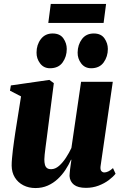

<svg xmlns="http://www.w3.org/2000/svg" viewBox="-20 -940 621 972"><path d="M159.5 12Q125.5 12 98.2 -2Q71 -16 55.2 -41.5Q39.5 -67 39 -101.5Q39 -118 40.8 -138.2Q42.5 -158.5 45.2 -181Q48 -203.5 51.2 -226Q54.5 -248.5 57.5 -269.5L86.5 -452L30.5 -481L35 -507.5L230 -535.5L252.5 -519L222.5 -286.5Q220 -265.5 216.8 -241.8Q213.5 -218 210.8 -196.5Q208 -175 206.2 -158.2Q204.5 -141.5 204.5 -133.5Q204.5 -117 207.5 -106Q210.5 -95 218 -89.2Q225.5 -83.5 239 -83.5Q259.5 -83.5 278.8 -100.2Q298 -117 314.2 -142Q330.5 -167 341.5 -191L390.5 -526H551L489 -98Q487 -81 493.2 -74Q499.5 -67 508 -67Q517 -67 528 -72Q539 -77 552 -89L565 -60.5Q553 -45 530.8 -28.2Q508.5 -11.5 479 -0.2Q449.5 11 415 11Q374.5 11 354.2 -5Q334 -21 332 -49Q332 -53.5 332.8 -62.8Q333.5 -72 334.8 -83.2Q336 -94.5 338 -107Q340 -119.5 341.5 -131L339.5 -131.5Q328 -105.5 311.2 -80Q294.5 -54.5 272.2 -33.8Q250 -13 221.8 -0.5Q193.5 12 159.5 12ZM233 -594.5Q201.5 -594.5 183 -619Q164.5 -643.5 165 -674Q165 -713.5 186.8 -742Q208.5 -770.5 246.5 -770.5Q283.5 -770.5 300.8 -745.8Q318 -721 318 -692Q318 -653.5 297 -624Q276 -594.5 233 -594.5ZM441.5 -594.5Q409.5 -594.5 391 -619Q372.5 -643.5 373 -674Q373.5 -713.5 394.8 -742Q416 -770.5 455 -770.5Q491.5 -770.5 508.8 -745.8Q526 -721 526 -692Q526 -653.5 504.8 -624Q483.5 -594.5 441.5 -594.5ZM237 -920H517L504.5 -824H224.5Z"/></svg>

Font: Merriweather 96pt Black
Style: Italic
Weight: 900
Italic angle: -7.8°
Version: Version 2.101